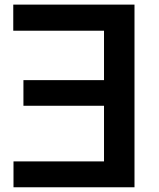

<svg xmlns="http://www.w3.org/2000/svg" viewBox="-20 -792 674 812"><path d="M37.1 0V-109.4H419.9V-344.7H79.1V-453.1H419.9V-662.1H36.1V-772.5H548.8V0Z"/></svg>

Font: Gothic A1
Style: Bold
Weight: 700
Version: Version 2.50